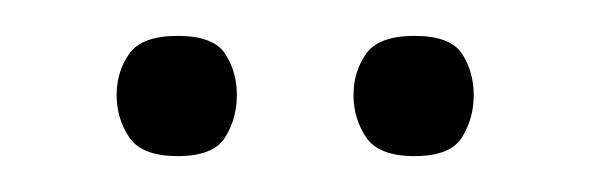

<svg xmlns="http://www.w3.org/2000/svg" viewBox="-20 -552 329 107"><path d="M79 -465Q59 -465 52 -475.5Q45 -486 45 -499Q45 -512 52 -522Q59 -532 79 -532Q99 -532 105.5 -522Q112 -512 112 -499Q112 -486 105.5 -475.5Q99 -465 79 -465ZM211 -465Q191 -465 184 -475.5Q177 -486 177 -499Q177 -512 184 -522Q191 -532 211 -532Q231 -532 237.5 -522Q244 -512 244 -499Q244 -486 237.5 -475.5Q231 -465 211 -465Z"/></svg>

Font: Darker Grotesque Light Light
Style: Regular
Weight: 300
Version: Version 1.000;gftools[0.9.28]